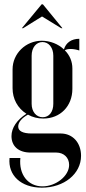

<svg xmlns="http://www.w3.org/2000/svg" viewBox="-20 -691 396 886"><path d="M81 -561H87L174 -615L262 -561H268L178 -671H172ZM173 175C276 175 354 111 354 28C354 -32 316 -75 260 -75H126C86 -75 64 -86 64 -107C64 -127 81 -147 109 -162C130 -150 154 -144 180 -144C258 -144 314 -201 314 -281V-375C314 -407 302 -436 279 -459C285 -463 295 -465 306 -465C320 -465 334 -462 346 -458V-512C310 -512 284 -494 275 -463C249 -488 211 -503 173 -503C99 -503 38 -444 38 -371V-284C38 -235 61 -192 102 -166C58 -138 33 -101 33 -63C33 -16 66 13 121 13H240C274 13 299 36 299 70C299 121 238 169 176 169C109 169 66 114 74 38H24C16 118 77 175 173 175ZM126 -212V-434C126 -471 147 -497 176 -497C205 -497 226 -471 226 -434V-212C226 -175 207 -150 177 -150C147 -150 126 -176 126 -212Z"/></svg>

Font: Moniqa SemBd Display
Style: Regular
Weight: 600
Designer: Rajesh Rajput
Foundry: Rajesh Rajput
Version: Version 1.000